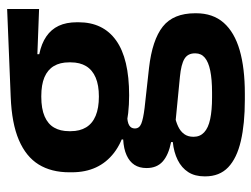

<svg xmlns="http://www.w3.org/2000/svg" viewBox="-108 -442 740 565"><g transform="rotate(-90 262.5 -160.0)"><path d="M264 -150.5Q152.5 -150.5 95 -194.8Q37.5 -239 37.5 -319V-326.5Q37.5 -379.5 60.5 -416.8Q83.5 -454 132.5 -475Q181.5 -496 259.5 -499L518 -509.5V-415.5L385 -420.5V-415Q416.5 -408.5 437.2 -394.2Q458 -380 468.5 -357.8Q479 -335.5 479 -304V-299.5Q479 -227 425.5 -188.8Q372 -150.5 264 -150.5ZM258 93.5H272Q311 93.5 336.5 88.2Q362 83 374.8 72.2Q387.5 61.5 387.5 44.5V43Q387.5 22 371.2 12.2Q355 2.5 319 -1L175.5 -15L205 -16.5Q186.5 -13 172.2 -6.2Q158 0.5 150 11.5Q142 22.5 142 38.5V39.5Q142 58 155 70.2Q168 82.5 194 88Q220 93.5 258 93.5ZM251 190Q180 190 129.5 178.2Q79 166.5 52.2 141Q25.5 115.5 25.5 73.5V71.5Q25.5 43 38 23.5Q50.5 4 73.5 -7.5Q96.5 -19 126.5 -22V-27Q88.5 -34.5 69.2 -51.8Q50 -69 50 -99V-99.5Q50 -120.5 59.5 -135Q69 -149.5 87.8 -158Q106.5 -166.5 134 -168V-182.5L242.5 -155.5L207.5 -156.5Q184.5 -156 175.5 -150.2Q166.5 -144.5 166.5 -134V-133.5Q166.5 -120.5 180.5 -114.8Q194.5 -109 227 -105L344.5 -92Q427 -82.5 466.2 -51.5Q505.5 -20.5 505.5 44V46.5Q505.5 96 477.5 127.8Q449.5 159.5 396.8 174.8Q344 190 269 190ZM260.5 -239.5Q294 -239.5 316.2 -249Q338.5 -258.5 349.8 -277Q361 -295.5 361 -322V-327.5Q361 -354 350 -372.2Q339 -390.5 317 -399.8Q295 -409 261.5 -409H260Q224.5 -409 202 -399.2Q179.5 -389.5 169 -371.2Q158.5 -353 158.5 -327.5V-322Q158.5 -295.5 169.8 -277Q181 -258.5 203.8 -249Q226.5 -239.5 260.5 -239.5Z"/></g></svg>

Font: Anek Latin SemiBold
Style: Regular
Weight: 600
Designer: Yesha Goshar
Foundry: Ek Type
Version: Version 1.003